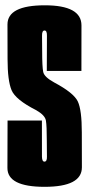

<svg xmlns="http://www.w3.org/2000/svg" viewBox="-20 -701 338 724"><path d="M148 3.5Q289 3.5 288.8 -70.2Q288.5 -144 288.5 -202Q288.5 -286 273.5 -318.2Q258.5 -350.5 184.5 -390Q147 -410.5 143 -429.5Q139 -448.5 139 -508.5Q139 -546 138.5 -566Q138 -586 148 -586Q157.5 -586 157 -566Q156.5 -546 156.5 -433.5H287Q287 -529 287.2 -605Q287.5 -681 149 -681Q8 -681 8.2 -608.5Q8.5 -536 8.5 -478.5Q8.5 -397.5 23.5 -361.2Q38.5 -325 116.5 -285.5Q150 -266.5 153.2 -246Q156.5 -225.5 156.5 -170.5Q156.5 -128.5 157 -110Q157.5 -91.5 147.5 -91.5Q138.5 -91.5 138.2 -110.5Q138 -129.5 138 -246.5H8.5Q8.5 -139.5 8 -68Q7.5 3.5 148 3.5Z"/></svg>

Font: Anybody UltraCondensed
Style: Bold
Weight: 700
Width: 1
Version: Version 1.113;gftools[0.9.25]